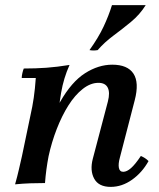

<svg xmlns="http://www.w3.org/2000/svg" viewBox="-20 -716 623 751"><path d="M39 5Q48 -27 54 -53.5Q60 -80 66 -106L99 -264Q107 -299 112 -333.5Q117 -368 120 -411H65Q65 -419 67.5 -430Q70 -441 73 -448Q120 -448 161.5 -451Q203 -454 252 -462Q240 -435 232 -408.5Q224 -382 219 -353Q214 -324 210 -288L170 -105Q165 -79 161.5 -53Q158 -27 156 0Q126 0 98 1Q70 2 39 5ZM413 15Q366 15 348.5 -17Q331 -49 343 -95L402 -319Q411 -354 401.5 -373Q392 -392 365 -392Q334 -392 303.5 -368Q273 -344 247.5 -303.5Q222 -263 202 -211.5Q182 -160 170 -105H142Q171 -240 215.5 -318Q260 -396 312.5 -429.5Q365 -463 419 -463Q479 -463 502 -428Q525 -393 507 -324L449 -100Q442 -75 445 -59.5Q448 -44 462 -44Q476 -44 492.5 -58.5Q509 -73 531 -106Q540 -102 547 -97.5Q554 -93 561 -86Q536 -41 496.5 -13Q457 15 413 15ZM550 -696Q527 -659 492.5 -630.5Q458 -602 423.5 -576.5Q389 -551 362 -520Q346 -517 330 -520Q365 -569 385 -611.5Q405 -654 418 -696Z"/></svg>

Font: Poltawski Nowy Medium
Style: Italic
Weight: 500
Italic angle: -12°
Version: Version 1.001;gftools[0.9.25]